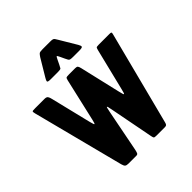

<svg xmlns="http://www.w3.org/2000/svg" viewBox="-247 -1110 1278 1278"><g transform="rotate(-45 392.0 -471.5)"><path d="M380 -820 366 -791Q358 -774 354 -768.5Q350 -763 325 -763H258Q229 -763 229 -771Q229 -779 239 -795L312 -917Q322 -932 328.5 -937.5Q335 -943 360 -943H431Q449 -943 456 -940.5Q463 -938 467 -931.5Q471 -925 478 -914L549 -795Q559 -778 557 -770.5Q555 -763 525 -763H471Q451 -763 443 -765Q435 -767 431.5 -773.5Q428 -780 421 -794L407 -824Q397 -846 393.5 -843.5Q390 -841 380 -820ZM545 -386 616 -675Q620 -691 623 -695.5Q626 -700 646 -700H745Q757 -700 760.5 -698.5Q764 -697 764 -693Q764 -690 763 -685Q762 -680 760 -673L593 -24Q591 -14 586.5 -7Q582 0 568 0H492Q472 0 468.5 -4Q465 -8 462 -24L403 -330Q399 -353 396.5 -361Q394 -369 392 -369Q390 -369 388 -360.5Q386 -352 381 -329L323 -33Q319 -14 315 -7Q311 0 300 0H227Q209 0 201.5 -6Q194 -12 189 -31L23 -676Q20 -688 20 -692Q20 -698 25.5 -699Q31 -700 47 -700H136Q154 -700 160.5 -691Q167 -682 171 -663L240 -380Q245 -361 247.5 -353.5Q250 -346 252 -346Q254 -346 256.5 -352.5Q259 -359 263 -377L332 -677Q336 -694 340.5 -697Q345 -700 367 -700H425Q439 -700 444 -694.5Q449 -689 453 -672L519 -389Q524 -367 527 -357.5Q530 -348 532 -348Q534 -348 537 -356Q540 -364 545 -386Z"/></g></svg>

Font: Railroad Gothic CC
Style: Bold
Weight: 700
Designer: indestructible type*
Foundry: Cowboy Collective
Version: Version 1.000